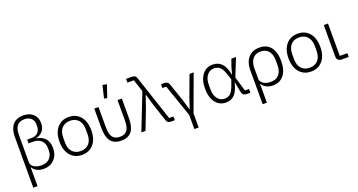

<svg xmlns="http://www.w3.org/2000/svg" viewBox="-51 -1565 4769 2560"><g transform="rotate(-20 2333.5 -285.5)"><path d="M91.8 200.2V-518.1Q91.8 -628.9 143.1 -690.4Q194.3 -752 293.9 -752Q378.9 -752 431.9 -704.1Q484.9 -656.2 484.9 -574.2Q484.9 -504.4 447.5 -461.7Q410.2 -418.9 356 -408.2V-403.8Q390.6 -398.4 419.2 -385.3Q447.8 -372.1 471.2 -349.4Q494.6 -326.7 507.8 -290.5Q521 -254.4 521 -208Q521 -111.3 463.6 -49.6Q406.2 12.2 310.1 12.2Q255.4 12.2 215.6 -8.8Q175.8 -29.8 155.8 -65.9H151.9V200.2ZM295.9 -42Q371.1 -42 413.6 -84.2Q456.1 -126.5 456.1 -193.8V-226.1Q456.1 -296.9 414.3 -336.9Q372.6 -377 298.8 -377H233.9V-430.2H295.9Q355.5 -430.2 387.7 -464.4Q419.9 -498.5 419.9 -554.2V-579.1Q419.9 -633.3 385.7 -665.8Q351.6 -698.2 291 -698.2Q220.2 -698.2 186 -655.5Q151.9 -612.8 151.9 -524.9V-139.2Q151.9 -95.7 193.8 -68.8Q235.8 -42 295.9 -42Z M629.4 -255.9Q629.4 -380.9 690.9 -452.9Q752.4 -524.9 855.5 -524.9Q958.5 -524.9 1019.5 -452.9Q1080.6 -380.9 1080.6 -255.9Q1080.6 -131.3 1019.5 -59.6Q958.5 12.2 855.5 12.2Q752.4 12.2 690.9 -59.6Q629.4 -131.3 629.4 -255.9ZM855.5 -42Q929.7 -42 972.7 -89.4Q1015.6 -136.7 1015.6 -224.1V-289.1Q1015.6 -376.5 972.7 -423.8Q929.7 -471.2 855.5 -471.2Q780.8 -471.2 737.8 -423.8Q694.8 -376.5 694.8 -289.1V-224.1Q694.8 -136.7 737.8 -89.4Q780.8 -42 855.5 -42Z M1427.2 -585.9 1384.3 -592.8 1426.3 -771 1486.3 -761.2ZM1411.1 12.2Q1312 12.2 1264.2 -48.3Q1216.3 -108.9 1216.3 -240.2V-513.2H1276.4V-228Q1276.4 -129.4 1308.6 -85.7Q1340.8 -42 1411.1 -42Q1482.4 -42 1514.4 -85.4Q1546.4 -128.9 1546.4 -228V-513.2H1607.4V-240.2Q1607.4 -108.9 1559.3 -48.3Q1511.2 12.2 1411.1 12.2Z M1697.8 0 1898.9 -513.2 1840.8 -687H1750V-740.2H1833Q1860.8 -740.2 1876 -729.5Q1891.1 -718.8 1897.9 -695.8L2111.8 -53.2H2172.9V0H2121.1Q2092.3 0 2077.1 -10.5Q2062 -21 2055.2 -43.9L1977.1 -277.8L1926.8 -449.2H1922.9L1863.8 -277.8L1756.8 0Z M2377 200.2V0L2217.8 -460H2163.6V-513.2H2210Q2236.8 -513.2 2252.4 -502.9Q2268.1 -492.7 2276.9 -466.8L2364.7 -210L2405.8 -70.8H2409.7L2455.6 -210L2567.9 -513.2H2627L2438 0V200.2Z M2895.5 12.2Q2805.2 12.2 2750 -59.8Q2694.8 -131.8 2694.8 -255.9Q2694.8 -380.4 2750 -452.6Q2805.2 -524.9 2895.5 -524.9Q2976.1 -524.9 3024.4 -475.3Q3072.8 -425.8 3094.7 -314H3098.6L3125.5 -411.1L3161.6 -513.2H3227.5L3125.5 -258.8L3186.5 -53.2H3244.6V0H3194.8Q3162.6 0 3145.8 -15.1Q3128.9 -30.3 3122.6 -66.9L3097.7 -198.2H3093.8Q3067.4 -86.9 3020.8 -37.4Q2974.1 12.2 2895.5 12.2ZM2895.5 -42Q2949.2 -42 2981.2 -72.8Q3013.2 -103.5 3041.5 -184.1L3066.4 -255.9L3040.5 -333Q3015.6 -411.6 2982.7 -441.4Q2949.7 -471.2 2895.5 -471.2Q2837.4 -471.2 2798.6 -422.4Q2759.8 -373.5 2759.8 -288.1V-224.1Q2759.8 -139.2 2798.6 -90.6Q2837.4 -42 2895.5 -42Z M3346.2 200.2V-282.2Q3346.2 -392.6 3402.3 -458.7Q3458.5 -524.9 3562 -524.9Q3664.6 -524.9 3720 -455.6Q3775.4 -386.2 3775.4 -258.8Q3775.4 -129.4 3719 -58.6Q3662.6 12.2 3563 12.2Q3509.3 12.2 3469.5 -9Q3429.7 -30.3 3410.2 -64.9H3406.2V200.2ZM3550.3 -42Q3628.4 -42 3669.4 -89.4Q3710.4 -136.7 3710.4 -224.1V-289.1Q3710.4 -374.5 3670.7 -422.4Q3630.9 -470.2 3558.1 -470.2Q3485.8 -470.2 3446 -421.9Q3406.2 -373.5 3406.2 -285.2V-139.2Q3406.2 -96.2 3448.7 -69.1Q3491.2 -42 3550.3 -42Z M3878.9 -255.9Q3878.9 -380.9 3940.4 -452.9Q4002 -524.9 4105 -524.9Q4208 -524.9 4269 -452.9Q4330.1 -380.9 4330.1 -255.9Q4330.1 -131.3 4269 -59.6Q4208 12.2 4105 12.2Q4002 12.2 3940.4 -59.6Q3878.9 -131.3 3878.9 -255.9ZM4105 -42Q4179.2 -42 4222.2 -89.4Q4265.1 -136.7 4265.1 -224.1V-289.1Q4265.1 -376.5 4222.2 -423.8Q4179.2 -471.2 4105 -471.2Q4030.3 -471.2 3987.3 -423.8Q3944.3 -376.5 3944.3 -289.1V-224.1Q3944.3 -136.7 3987.3 -89.4Q4030.3 -42 4105 -42Z M4539.1 0Q4507.3 0 4490 -17.8Q4472.7 -35.6 4472.7 -65.9V-513.2H4532.7V-53.2H4640.6V0Z"/></g></svg>

Font: Anuphan Light
Style: Regular
Weight: 300
Designer: Mike Abbink, Paul van der Laan, Pieter van Rosmalen, Mint Tantisuwanna
Foundry: Bold Monday; Cadson Demak
Version: Version 3.002;hotconv 1.0.109;makeotfexe 2.5.65596